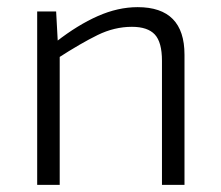

<svg xmlns="http://www.w3.org/2000/svg" viewBox="-20 -517 617 537"><path d="M365 -497Q496 -497 496 -364V0H433V-347Q433 -399 413 -420.5Q393 -442 349 -442Q300 -442 253 -419Q206 -396 141 -354L138 -401Q197 -447 253.5 -472Q310 -497 365 -497ZM137 -485 142 -393 147 -378V0H84V-485Z"/></svg>

Font: Exo 2 Light
Style: Regular
Weight: 300
Designer: Natanael Gama
Foundry: Natanael Gama
Version: Version 2.010